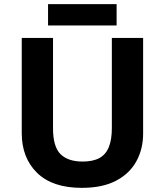

<svg xmlns="http://www.w3.org/2000/svg" viewBox="-20 -897 796 927"><path d="M671 -252Q671 -178 638.5 -118.5Q606 -59 540.5 -24.5Q475 10 375 10Q233 10 159 -62.5Q85 -135 85 -254V-714H236V-277Q236 -189 272 -153Q308 -117 379 -117Q429 -117 460 -134Q491 -151 505.5 -187Q520 -223 520 -278V-714H671ZM543 -877V-774H212V-877Z"/></svg>

Font: Noto Sans Sinhala
Style: Regular
Weight: 400
Designer: Jelle Bosma - Monotype Design Team
Foundry: Monotype Imaging Inc.
Version: Version 2.006